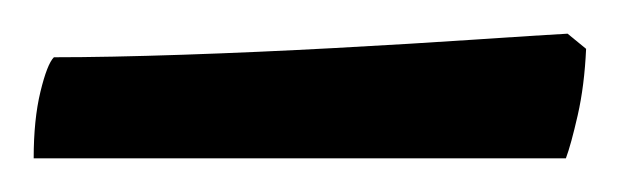

<svg xmlns="http://www.w3.org/2000/svg" viewBox="-20 -674 368 114"><path d="M0 -580Q0 -603 4 -619.5Q8 -636 12 -640Q44 -640 88.5 -641.5Q133 -643 179 -645.5Q225 -648 262 -650.5Q299 -653 317 -654L328 -645Q327 -623 323 -605.5Q319 -588 316 -580Z"/></svg>

Font: Texturina Medium 12pt Medium
Style: Regular
Weight: 500
Version: Version 1.002